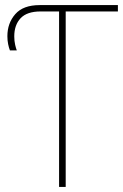

<svg xmlns="http://www.w3.org/2000/svg" viewBox="-20 -734 483 754"><path d="M212 0V-689H139Q86 -689 61 -662.5Q36 -636 36 -591Q36 -573 39.5 -558Q43 -543 46 -536H19Q15 -546 12 -560.5Q9 -575 9 -592Q9 -643 40 -678.5Q71 -714 136 -714H443V-689H238V0Z"/></svg>

Font: Noto Sans SemiCondensed Thin
Style: Regular
Weight: 100
Width: 4
Designer: Monotype Design Team
Foundry: Monotype Imaging Inc.
Version: Version 2.013; ttfautohint (v1.8.4.7-5d5b)